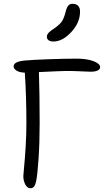

<svg xmlns="http://www.w3.org/2000/svg" viewBox="-20 -1001 548 1012"><path d="M261.2 -782.2Q245.1 -782.2 236.1 -788.8Q227.1 -795.4 227.1 -807.1Q227.1 -810.5 228 -814Q229 -817.4 230 -819.8Q231 -822.3 233.9 -825.4Q236.8 -828.6 238.5 -830.6Q240.2 -832.5 244.9 -836.2Q249.5 -839.8 252.2 -841.8Q254.9 -843.8 261.2 -848.1Q267.6 -852.5 271 -855Q296.9 -873.5 307.1 -889.6Q317.4 -905.8 325.2 -936Q331.5 -961.9 339.8 -971.4Q348.1 -981 360.8 -981Q401.9 -981 401.9 -939.9Q401.9 -881.8 355.7 -832Q309.6 -782.2 261.2 -782.2ZM140.1 -8.8Q124 -8.8 113.5 -28.3Q103 -47.9 103 -73.2Q103 -81.5 107.2 -122.8Q111.3 -164.1 115.2 -227.1Q119.1 -290 119.1 -350.1Q119.1 -495.1 110.8 -618.2Q84 -618.7 67.9 -628.4Q51.8 -638.2 51.8 -650.9Q51.8 -676.8 111.8 -682.1Q147.9 -685.5 233.9 -688.7Q319.8 -691.9 383.8 -691.9Q437.5 -691.9 472.7 -678.7Q507.8 -665.5 507.8 -647Q507.8 -635.7 494.6 -629.4Q481.4 -623 458 -623Q446.3 -623 407.5 -625Q368.7 -627 330.1 -627Q308.1 -627 185.1 -621.1Q189 -506.3 189 -353Q189 -249 183.3 -165.5Q177.7 -82 170.9 -47.9Q167 -28.3 160.2 -18.6Q153.3 -8.8 140.1 -8.8Z"/></svg>

Font: Shantell Sans Irregular
Style: Regular
Weight: 300
Designer: Stephen Nixon, Anya Danilova, Shantell Martin
Foundry: Arrow Type
Version: Version 1.006;[9816181b4]